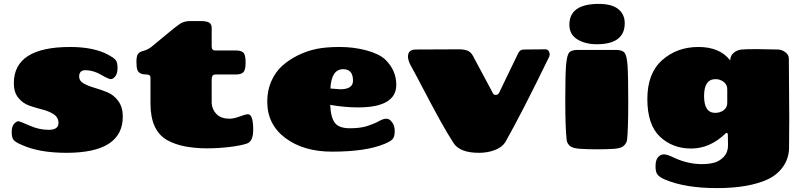

<svg xmlns="http://www.w3.org/2000/svg" viewBox="-20 -762 4129 985"><path d="M280 -131Q280 -159 256.5 -175Q233 -191 199.5 -199.5Q166 -208 132 -219.5Q98 -231 74.5 -259.5Q51 -288 51 -335Q51 -521 340 -521Q464 -521 539 -479Q563 -466 573 -454.5Q583 -443 583 -414Q583 -385 571.5 -370.5Q560 -356 548.5 -356Q537 -356 498.5 -378.5Q460 -401 419 -402Q386 -402 386 -369Q386 -347 409 -334Q432 -321 465 -311.5Q498 -302 531 -288.5Q564 -275 587 -243.5Q610 -212 610 -164Q610 22 321 22Q180 22 91 -19Q64 -30 52 -41.5Q40 -53 40 -83.5Q40 -114 52.5 -127Q65 -140 73.5 -140Q82 -140 131 -118Q180 -96 230 -96Q280 -96 280 -131Z M752 -364Q752 -380 730 -380Q691 -380 684 -406Q680 -419 680 -446Q680 -473 687.5 -484.5Q695 -496 716.5 -501.5Q738 -507 755.5 -520.5Q773 -534 827.5 -580Q882 -626 903.5 -640Q925 -654 957 -654H1007Q1042 -654 1054 -645.5Q1066 -637 1066 -619V-524Q1066 -503 1084 -503H1191Q1217 -503 1228.5 -492Q1240 -481 1240 -441.5Q1240 -402 1228 -391Q1216 -380 1192 -380H1088Q1074 -380 1070 -373Q1066 -366 1066 -353V-233Q1068 -199 1091.5 -176Q1115 -153 1158 -153Q1179 -153 1210 -164.5Q1241 -176 1252 -176Q1279 -176 1279 -96Q1279 -38 1248 -26Q1216 -15 1158 -8Q1100 -1 1042 -1Q984 -1 931.5 -10.5Q879 -20 836 -44Q752 -93 752 -231Z M1957 -456Q2013 -401 2013 -327Q2013 -211 1817 -211Q1748 -211 1674 -224Q1677 -158 1698.5 -131Q1720 -104 1775 -104Q1830 -104 1866 -116Q1902 -128 1924 -140.5Q1946 -153 1961.5 -153Q1977 -153 1988 -139Q2005 -121 2005 -89.5Q2005 -58 1992.5 -46.5Q1980 -35 1953 -24Q1858 16 1683 16Q1538 16 1444.5 -53.5Q1351 -123 1351 -241Q1351 -298 1372 -345.5Q1393 -393 1428 -424.5Q1463 -456 1509 -478.5Q1555 -501 1603.5 -511Q1652 -521 1723.5 -521Q1795 -521 1860 -503.5Q1925 -486 1957 -456ZM1741 -407Q1680 -407 1675 -308Q1723 -304 1725 -304Q1791 -304 1791 -348Q1791 -407 1741 -407Z M2073 -472Q2073 -508 2114 -508L2334 -509Q2367 -509 2384 -499.5Q2401 -490 2414 -461L2507 -287Q2511 -275 2523 -275Q2535 -275 2541 -287L2637 -486Q2645 -504 2659 -507Q2663 -508 2673 -508L2778 -509Q2792 -509 2797 -496Q2800 -490 2800 -482.5Q2800 -475 2795 -466Q2659 -186 2572 -32Q2555 -6 2518 8Q2481 22 2437 22Q2339 22 2306.5 -28.5Q2274 -79 2238 -144Q2202 -209 2156 -297Q2110 -385 2084 -432Q2073 -455 2073 -472Z M2944 -506H3139Q3173 -506 3184.5 -491Q3196 -476 3199.5 -424.5Q3203 -373 3203 -236.5Q3203 -100 3197 -44Q3194 -27 3180 -14Q3166 -1 3130.5 1.5Q3095 4 3046 4Q2997 4 2957 1.5Q2917 -1 2903 -14Q2889 -27 2887 -44Q2880 -109 2880 -243.5Q2880 -378 2884 -427Q2888 -476 2899 -491Q2910 -506 2944 -506ZM3052 -742Q3118 -742 3151.5 -715.5Q3185 -689 3185 -643Q3185 -535 3041 -535Q2983 -535 2942 -560Q2901 -585 2901 -635Q2901 -742 3052 -742Z M3651 -356Q3592 -356 3592 -269.5Q3592 -183 3649 -183Q3674 -183 3692.5 -196.5Q3711 -210 3711 -235V-304Q3711 -328 3692.5 -342Q3674 -356 3651 -356ZM4027 -461 4029 -154Q4029 -54 4028 -2Q4027 50 3998 92Q3969 134 3919 158Q3821 203 3658 203Q3495 203 3391 159Q3366 148 3354.5 135.5Q3343 123 3343 91.5Q3343 60 3355.5 45Q3368 30 3385 30Q3402 30 3427 42Q3504 80 3581 80Q3616 80 3644 72.5Q3672 65 3693.5 42Q3715 19 3715 -17L3714 -70Q3714 -80 3708 -80Q3705 -80 3702 -77Q3622 0 3526 0Q3430 0 3365.5 -61Q3301 -122 3301 -254Q3301 -386 3377 -453.5Q3453 -521 3563 -521Q3673 -521 3726 -452Q3727 -478 3745 -492Q3763 -506 3785 -508Q3807 -510 3865 -510L3971 -508Q3990 -508 4008.5 -494.5Q4027 -481 4027 -461Z"/></svg>

Font: Chango
Style: Regular
Weight: 400
Designer: Manuel Lupez
Foundry: Fontstage
Version: Version 1.001